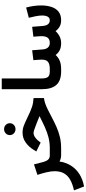

<svg xmlns="http://www.w3.org/2000/svg" viewBox="572 -1322 993 2222"><g transform="rotate(-90 1069.0 -210.5)"><path d="M387.9 0H400.9V-131.2H382.5Q349.8 -131.2 332.3 -151.6Q314.9 -172 306.1 -205.4L278.1 -314.4L156.7 -274.5Q172.8 -226.5 186 -172.7Q199.2 -118.8 199.2 -74.5Q199.2 -10.1 173.9 33.8Q148.6 77.8 99.2 105.3Q49.8 132.9 -22.4 148.7L22.3 265.5Q106.7 249.7 167.7 210.2Q228.6 170.6 264.9 111.8Q301.2 53 311.6 -19.1Q324.9 -10.8 344.5 -5.4Q364.1 0 387.9 0Z M617 -594.1Q617 -566.2 637.1 -547.1Q657.1 -528 686 -528Q714.9 -528 734.8 -547Q754.6 -566 754.6 -594Q754.6 -622 734.8 -641.1Q715 -660.2 686.1 -660.2Q657.1 -660.2 637.1 -641.1Q617 -622.1 617 -594.1ZM382.8 -131.2V0H463.4Q534.9 0 594.7 -14.2Q654.5 -28.5 711.7 -53.8Q768.9 -79.2 831.4 -112.4Q877.8 -137.1 913.5 -154.7Q949.1 -172.3 980.4 -183.2Q1011.8 -194.2 1045.5 -198.6V-319.1Q1017.3 -320.9 992.8 -325Q968.4 -329 942.6 -337.5Q916.9 -345.9 884.8 -359.9Q852.7 -373.9 809.2 -395.3Q768.4 -415.3 728.8 -430.9Q689.2 -446.4 645.5 -446.4Q581.9 -446.4 531.2 -410.1Q480.4 -373.9 446.6 -318.3L427.6 -287.4L530.1 -237.2L553.6 -266.7Q568.3 -285.8 593.1 -302.5Q617.9 -319.2 645 -319.2Q650.8 -319.2 660.4 -316.7Q670 -314.2 683.3 -309.6Q696.6 -305 713.7 -298.4Q730.7 -292.5 752.3 -283.9Q773.9 -275.3 796.1 -266.5Q818.3 -257.6 836.2 -250.1Q766.1 -214 706.4 -187.3Q646.7 -160.5 588.6 -145.9Q530.6 -131.2 464.8 -131.2Z M1148.3 -687.2V-222.6Q1148.3 -110.4 1197.9 -55.2Q1247.4 0 1353.6 0H1365.3V-131.2H1353.6Q1305.3 -131.2 1288.7 -154Q1272.2 -176.8 1272.2 -232V-687.2Z M1681.6 0Q1723.7 0 1759.3 -17.9Q1794.9 -35.8 1820.3 -64.8Q1840.3 -36.7 1871.2 -18.4Q1902 0 1946.8 0Q2011 -0.5 2048.3 -32Q2085.7 -63.6 2101.6 -116Q2117.6 -168.4 2117.6 -230.9Q2117.6 -274.2 2111.4 -317.9Q2105.2 -361.6 2093.5 -405.2L1974.9 -374.1Q1984.5 -336.7 1992.8 -294.1Q2001.2 -251.5 2001.2 -218.5Q2001.2 -194.7 1995.8 -174.9Q1990.4 -155 1978.1 -143.1Q1965.8 -131.2 1945.1 -131.2Q1923.6 -131.2 1909.6 -142.4Q1895.5 -153.5 1888.7 -172Q1881.8 -190.5 1880.2 -211.6L1870.4 -335.3L1755.7 -321.1Q1757.4 -302.9 1758.8 -283.2Q1760.3 -263.5 1761.1 -247.7Q1761.9 -231.9 1761.9 -224.4Q1761.9 -179.8 1743.7 -155.5Q1725.4 -131.2 1682.6 -131.2Q1659.1 -131.2 1643.2 -141.7Q1627.3 -152.2 1618.8 -170.5Q1610.3 -188.8 1608.7 -211.6L1598.9 -335.3L1484.2 -321.1Q1485.9 -302.9 1487.2 -283.3Q1488.5 -263.6 1489.5 -247.9Q1490.5 -232.2 1490.5 -224.4Q1490.5 -171.8 1464 -151.5Q1437.5 -131.2 1382.3 -131.2H1347.2V0H1381.3Q1440 0 1479.1 -17.1Q1518.1 -34.3 1544.4 -64.1Q1565.1 -34.6 1597.9 -17.3Q1630.8 0 1681.6 0Z"/></g></svg>

Font: Vazirmatn RD NL
Style: Regular
Weight: 400
Designer: Saber Rastikerdar
Foundry: Saber Rastikerdar
Version: Version 32.101